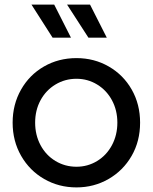

<svg xmlns="http://www.w3.org/2000/svg" viewBox="-20 -804 665 836"><path d="M35 -270Q35 -349 71.5 -413.5Q108 -478 171.5 -514.5Q235 -551 313 -551Q390 -551 453.5 -514.5Q517 -478 553.5 -414Q590 -350 590 -270Q590 -189 553 -125Q516 -61 452.5 -24.5Q389 12 313 12Q236 12 172.5 -24.5Q109 -61 72 -125.5Q35 -190 35 -270ZM313 -78Q362 -78 403 -103Q444 -128 467.5 -172Q491 -216 491 -270Q491 -324 467.5 -367.5Q444 -411 403 -436Q362 -461 313 -461Q263 -461 221.5 -436Q180 -411 156.5 -367.5Q133 -324 133 -270Q133 -216 156.5 -172Q180 -128 221.5 -103Q263 -78 313 -78ZM272 -784H372L445 -640H365ZM216 -784 289 -640H209L117 -784Z"/></svg>

Font: BLUETTI 2.0 Normal
Style: Normal
Weight: 400
Designer: Stijn de Vries
Foundry: tokotype
Version: Version 2.005;October 31, 2023;FontCreator 14.0.0.2814 64-bi